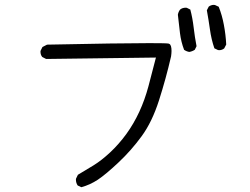

<svg xmlns="http://www.w3.org/2000/svg" viewBox="-20 -741 1040 799"><path d="M887.2 -532.7Q889.2 -532.2 893.1 -532.2Q897 -532.2 902.6 -533.9Q908.2 -535.6 913.1 -539.6L921.4 -555.7Q919.4 -596.7 911.6 -637.7Q904.3 -677.7 890.1 -712.9L874.5 -720.2Q872.6 -720.7 868.7 -720.7Q864.7 -720.7 859.1 -719Q853.5 -717.3 848.6 -713.4L840.8 -698.2Q848.1 -658.2 853.8 -617.7Q859.4 -577.1 872.1 -540ZM753.4 -709Q738.8 -709 729.5 -701.2Q722.2 -691.9 720.2 -679.7Q724.1 -641.1 729 -603Q733.4 -566.9 746.1 -533.7Q755.9 -526.9 767.6 -524.9Q779.8 -526.9 790.5 -533.7L797.9 -548.8Q790.5 -586.9 785.9 -626.7Q781.2 -666.5 772 -701.2L757.3 -708.5Q755.4 -709 753.4 -709ZM691.9 -506.3Q693.8 -520 693.8 -528.8Q693.8 -553.2 685.1 -558.1Q684.1 -559.1 681.6 -559.6Q674.8 -561.5 601.6 -561.5Q479 -561.5 175.8 -555.2L156.7 -545.4L148.9 -529.8Q148.4 -527.8 148.4 -526.4Q148.4 -512.7 155.8 -503.9L171.9 -495.6L628.9 -501.5Q612.3 -436.5 597.7 -381.8Q567.4 -268.6 505.9 -183.6Q474.1 -140.1 438.2 -106.7Q402.3 -73.2 369.4 -53Q336.4 -32.7 304.2 -13.7L296.4 2.4Q295.9 4.4 295.9 5.9Q295.9 20 303.2 30.8L318.4 38.1Q354.5 28.3 387.2 6.8Q421.4 -16.1 474.1 -65.9Q526.9 -115.7 569.8 -174.6Q612.8 -233.4 641.6 -323.2Q670.4 -413.1 691.9 -506.3Z"/></svg>

Font: NaikaiFont
Style: Light
Weight: 300
Version: Version 1.89